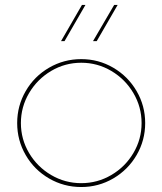

<svg xmlns="http://www.w3.org/2000/svg" viewBox="-20 -750 660 780"><path d="M310.1 -509.8Q380.4 -509.8 440.2 -474.9Q500 -439.9 534.9 -380.1Q569.8 -320.3 569.8 -250Q569.8 -179.7 534.9 -119.9Q500 -60.1 440.2 -25.1Q380.4 9.8 310.1 9.8Q239.3 9.8 179.2 -25.1Q119.1 -60.1 84.5 -119.9Q49.8 -179.7 49.8 -250Q49.8 -320.3 84.5 -380.1Q119.1 -439.9 179.2 -474.9Q239.3 -509.8 310.1 -509.8ZM98.1 -371.8Q64.9 -315.4 64.9 -250Q64.9 -184.6 98.1 -128.4Q131.3 -72.3 187.7 -39.1Q244.1 -5.9 310.1 -5.9Q376 -5.9 432.4 -39.1Q488.8 -72.3 522 -128.4Q555.2 -184.6 555.2 -250Q555.2 -315.4 522 -371.8Q488.8 -428.2 432.4 -461.7Q376 -495.1 310.1 -495.1Q244.1 -495.1 187.7 -461.7Q131.3 -428.2 98.1 -371.8ZM228 -583 313 -730H327.1L242.2 -583ZM357.9 -583 443.8 -730H458L373 -583Z"/></svg>

Font: Human Sans Thin
Style: Regular
Weight: 100
Designer: Tim Radville
Foundry: Continuum
Version: Version 1.000;FEAKit 1.0